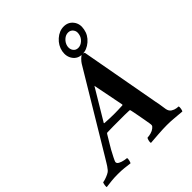

<svg xmlns="http://www.w3.org/2000/svg" viewBox="-288 -977 1121 1121"><g transform="rotate(-45 272.5 -416.5)"><path d="M318 -741Q326 -781 357.5 -809Q389 -837 426 -837Q463 -837 484.5 -809Q506 -781 498 -741Q491 -701 458.5 -673Q426 -645 389 -645Q352 -645 331.5 -673Q311 -701 318 -741ZM360 -741Q356 -719 367 -703.5Q378 -688 398 -688Q418 -688 435.5 -703.5Q453 -719 457 -741Q462 -763 450.5 -778.5Q439 -794 419 -794Q399 -794 382 -778.5Q365 -763 360 -741ZM60 -131 347 -609Q353 -619 366.5 -632.5Q380 -646 387 -646Q393 -646 398.5 -644Q404 -642 405 -640L495 -145Q500 -123 502 -106.5Q504 -90 507 -74Q511 -54 525 -45Q539 -36 553.5 -34Q568 -32 571 -32Q573 -25 570.5 -12Q568 1 565 4Q538 2 506.5 -1Q475 -4 445 -4Q414 -4 372.5 -1Q331 2 306 4Q304 1 305 -7.5Q306 -16 309 -24Q312 -32 314 -32Q326 -32 342.5 -36.5Q359 -41 370 -50Q381 -58 382 -66Q383 -69 380.5 -84.5Q378 -100 374 -122Q370 -144 366 -165.5Q362 -187 359 -201Q356 -215 356 -215Q356 -215 354.5 -217Q353 -219 351 -219Q331 -220 313.5 -220Q296 -220 281 -220Q276 -220 272 -220Q268 -220 264 -220Q236 -220 214.5 -220Q193 -220 169 -219Q165 -219 162 -214Q162 -214 153 -199Q144 -184 132.5 -165Q121 -146 113 -132Q103 -114 92 -92Q81 -70 80 -65Q78 -53 92.5 -45.5Q107 -38 124 -35Q141 -32 144 -32Q147 -27 143.5 -13Q140 1 137 4Q114 1 92 -1.5Q70 -4 40 -4Q9 -4 -13 -1.5Q-35 1 -59 4Q-61 1 -59.5 -11Q-58 -23 -54 -31Q-48 -31 -34 -35.5Q-20 -40 -5.5 -47Q9 -54 15 -62Q31 -82 39 -96.5Q47 -111 60 -131ZM308 -465 193 -273Q193 -273 193.5 -271.5Q194 -270 195 -270Q209 -269 231 -268Q253 -267 269 -267Q290 -267 305.5 -267.5Q321 -268 342 -269Q344 -269 345 -271Q346 -273 346 -273Z"/></g></svg>

Font: Amiri
Style: Bold Italic
Weight: 700
Italic angle: 10°
Designer: Khaled Hosny
Version: Version 0.113